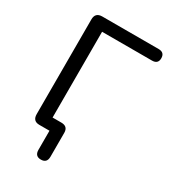

<svg xmlns="http://www.w3.org/2000/svg" viewBox="-208 -810 961 1080"><g transform="rotate(30 272.0 -270.0)"><path d="M234 165Q195 165 195 124V0H129Q86 0 86 -45V-660Q86 -705 131 -705H497Q536 -705 536 -667Q536 -630 497 -630H173V-73H230Q273 -73 273 -31V124Q273 165 234 165Z"/></g></svg>

Font: Chiron GoRound TC N
Style: Regular
Weight: 350
Designer: Ryoko NISHIZUKA 西塚涼子 (kana, bopomofo & ideographs); Paul D. Hunt (Latin, Greek & Cyrillic); Sandoll Communications 산돌커뮤니
Foundry: Adobe
Version: Version 1.000;hotconv 1.1.1;makeotfexe 2.6.0